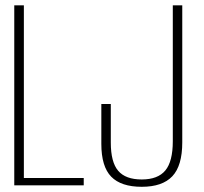

<svg xmlns="http://www.w3.org/2000/svg" viewBox="-20 -695 766 720"><path d="M33.5 0V-675H69.5V-27.5H294V0ZM511.5 5.5Q434 5.5 397 -32.5Q360 -70.5 360 -155.5V-305H395.5V-160.5Q395.5 -87 423.2 -54.5Q451 -22 511.5 -22Q572 -22 600 -55.8Q628 -89.5 628 -165.5V-675H663.5V-161Q663.5 -73.5 626.2 -34Q589 5.5 511.5 5.5Z"/></svg>

Font: Anybody ExtraLight
Style: Regular
Weight: 200
Designer: Tyler Finck
Foundry: Etcetera Type Company
Version: Version 1.010; ttfautohint (v1.8.3) -l 8 -r 50 -G 200 -x 14 